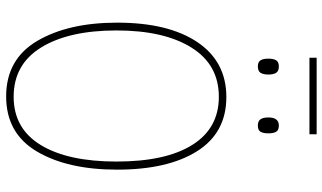

<svg xmlns="http://www.w3.org/2000/svg" viewBox="-238 -828 1075 640"><g transform="rotate(90 300.0 -507.5)"><path d="M55 -360Q55 -531 120 -627.5Q185 -724 303 -724Q422 -724 483.5 -626.5Q545 -529 545 -360Q545 -195 484.5 -92.5Q424 10 301 10Q177 10 116 -93.5Q55 -197 55 -360ZM518 -358Q518 -522 462.5 -610.5Q407 -699 302 -699Q195 -699 138 -607.5Q81 -516 81 -358Q81 -199 137.5 -107Q194 -15 302 -15Q408 -15 463 -105.5Q518 -196 518 -358ZM175 -864Q175 -881 180.5 -890Q186 -899 201 -899Q217 -899 222.5 -889.5Q228 -880 228 -864Q228 -848 222.5 -838.5Q217 -829 201 -829Q186 -829 180.5 -838Q175 -847 175 -864ZM371 -864Q371 -899 398 -899Q414 -899 419 -889.5Q424 -880 424 -864Q424 -848 419 -838.5Q414 -829 398 -829Q383 -829 377 -838Q371 -847 371 -864ZM172 -1025H427V-1001H172Z"/></g></svg>

Font: Noto Sans Mono UI Thin
Style: Regular
Weight: 250
Monospace: yes
Designer: Monotype Design team
Foundry: Monotype Imaging Inc.
Version: Version 1.000